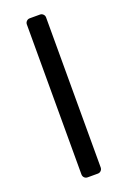

<svg xmlns="http://www.w3.org/2000/svg" viewBox="-142 -776 548 825"><g transform="rotate(-20 132.0 -363.5)"><path d="M88.1 -21V-706.7Q88.1 -715.2 94.1 -721.2Q100.1 -727.3 109 -727.3H155.5Q164.1 -727.3 170.1 -721.2Q176.1 -715.2 176.1 -706.7V-21Q176.1 -12.1 170.1 -6Q164.1 0 155.5 0H109Q100.1 0 94.1 -6Q88.1 -12.1 88.1 -21Z"/></g></svg>

Font: DeltaSans
Style: Regular
Weight: 400
Designer: Rasmus Andersson
Foundry: rsms
Version: Version 3.012